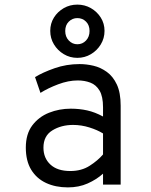

<svg xmlns="http://www.w3.org/2000/svg" viewBox="-20 -801 656 833"><path d="M274.5 12Q221 12 179.8 -7.2Q138.5 -26.5 115.2 -64.8Q92 -103 92 -160.5Q92 -219.5 120 -256.8Q148 -294 192.5 -311.8Q237 -329.5 287 -329.5Q324.5 -329.5 358.2 -322Q392 -314.5 427 -295.5V-335.5Q427 -382.5 412 -407.8Q397 -433 372 -442.5Q347 -452 317.5 -452Q276.5 -452 232.2 -435.2Q188 -418.5 155.5 -398L132 -466.5Q165.5 -487 216.8 -505Q268 -523 325.5 -523Q354.5 -523 385.5 -515.8Q416.5 -508.5 443.5 -489Q470.5 -469.5 487 -434.2Q503.5 -399 503.5 -342.5V0H427V-47.5Q398.5 -22 360.2 -5Q322 12 274.5 12ZM285 -59Q333.5 -59 369 -81.8Q404.5 -104.5 427 -131V-222Q403 -237 368 -248Q333 -259 297 -259Q245.5 -259 207 -235.2Q168.5 -211.5 168.5 -160.5Q168.5 -115 198.8 -87Q229 -59 285 -59ZM315.5 -550Q283.5 -550 256.8 -566Q230 -582 214 -608.5Q198 -635 198 -667Q198 -699 214 -724.8Q230 -750.5 256.8 -765.8Q283.5 -781 315.5 -781Q347.5 -781 374.2 -765.8Q401 -750.5 417.2 -724.8Q433.5 -699 433.5 -667Q433.5 -635 417.2 -608.2Q401 -581.5 374.2 -565.8Q347.5 -550 315.5 -550ZM315.5 -609Q338 -609 353.2 -625.2Q368.5 -641.5 368.5 -666.5Q368.5 -692 353.2 -707.2Q338 -722.5 315.5 -722.5Q294 -722.5 278.5 -707.2Q263 -692 263 -666.5Q263 -641.5 278.5 -625.2Q294 -609 315.5 -609Z"/></svg>

Font: Overpass Mono Light
Style: Regular
Weight: 400
Monospace: yes
Version: Version 4.000